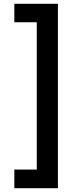

<svg xmlns="http://www.w3.org/2000/svg" viewBox="-20 -831 398 1018"><path d="M287 167H56V68H175V-713H56V-811H287Z"/></svg>

Font: AWOL-DM SemiBold
Style: Regular
Weight: 600
Designer: Colophon Foundry, Jonny Pinhorn, Mikhail Sharanda
Foundry: Colophon Foundry
Version: Version 1.000;Glyphs 3.2.3 (3260)